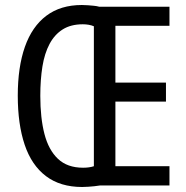

<svg xmlns="http://www.w3.org/2000/svg" viewBox="-20 -741 743 767"><path d="M307 -721Q320 -721 331.5 -720Q343 -719 354.5 -718Q366 -717 377 -714H657V-638H441V-411H643V-335H441V-77H657V0H379Q368 2 356.5 3Q345 4 333 5Q321 6 308 6Q221 6 163.5 -37.5Q106 -81 78.5 -163Q51 -245 51 -359Q51 -473 79.5 -554Q108 -635 165 -678Q222 -721 307 -721ZM311 -644Q263 -644 230.5 -623.5Q198 -603 178 -565.5Q158 -528 149.5 -475.5Q141 -423 141 -358Q141 -270 157.5 -206Q174 -142 211.5 -106.5Q249 -71 312 -71Q324 -71 335 -72.5Q346 -74 355 -77V-636Q346 -640 334.5 -642Q323 -644 311 -644Z"/></svg>

Font: Noto Sans Display Condensed
Style: Regular
Weight: 400
Width: 3
Designer: Monotype Design Team
Foundry: Monotype Imaging Inc.
Version: Version 2.003